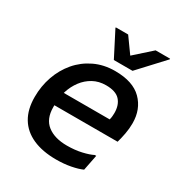

<svg xmlns="http://www.w3.org/2000/svg" viewBox="-179 -887 963 1023"><g transform="rotate(30 302.5 -375.5)"><path d="M313 9Q229 9 169.5 -17.5Q110 -44 79 -95.5Q48 -147 48 -223Q48 -290 69 -350Q90 -410 129.5 -456.5Q169 -503 225.5 -530Q282 -557 351 -557Q461 -557 515.5 -502.5Q570 -448 570 -362Q570 -329 564 -297Q558 -265 550 -237H123V-319H454Q457 -330 458 -341.5Q459 -353 459 -361Q459 -410 433 -438.5Q407 -467 347 -467Q303 -467 268.5 -448Q234 -429 210 -397Q186 -365 173.5 -325.5Q161 -286 161 -244V-225Q161 -153 205.5 -118.5Q250 -84 326 -84Q375 -84 416 -93.5Q457 -103 480 -115H489L470 -19Q444 -7 402.5 1Q361 9 313 9ZM315 -604 237 -756V-760H313L379 -668L482 -760H571V-756L430 -604Z"/></g></svg>

Font: Kufam Medium
Style: Italic
Weight: 500
Italic angle: -11°
Designer: Artur Schmal
Foundry: Original Type
Version: Version 1.301; ttfautohint (v1.8.3)